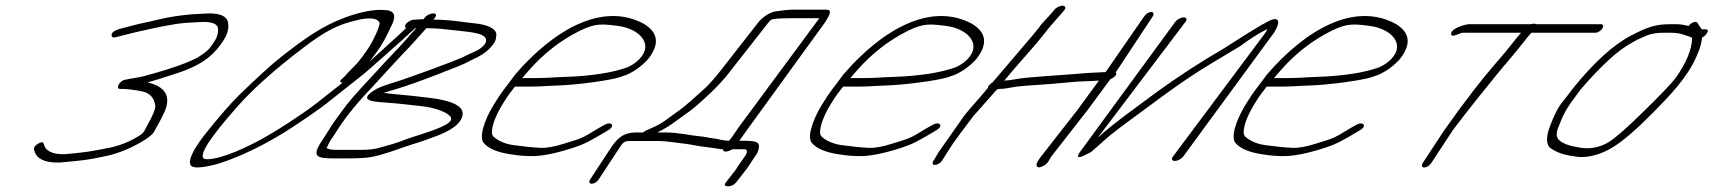

<svg xmlns="http://www.w3.org/2000/svg" viewBox="-20 -550 6015 674"><path d="M693.2 -473C725.2 -473 742.8 -466 745.4 -451C746.5 -435 742.6 -419 731.7 -403C714.5 -376 707.5 -370 675.2 -349C642 -331 590 -312 522.4 -293C511 -290 499.6 -287 486.5 -283C463.7 -277 440.9 -275 418.8 -270C398.4 -266 386.1 -239 399.9 -238C425.1 -238 452.1 -235 479.7 -229C507.4 -223 522 -205 525.2 -178C525.9 -167 516.5 -145 498.2 -112C487 -93 488.2 -85 467.9 -73C437.5 -54 405.8 -41 372.3 -33C286.7 -16 289.6 -17 221.9 -10C172.5 -4 142.4 -18 136.2 -38L133.2 -46C130.6 -53 124.1 -52 112.7 -45C93.8 -33 99.3 -24 101.9 -17C111.1 11 147.2 27 217.7 18C269.5 13 286.9 12 355.8 -3C400.1 -13 443.1 -31 486.7 -58C505.8 -70 516.5 -80 521.2 -88C533.6 -111 547.2 -134 557.8 -158C581.3 -212 560.6 -246 497.5 -261C515.4 -265 549.5 -276 601.6 -293C653.6 -310 689.3 -329 715.1 -351C732 -365 747.9 -383 763.2 -406C778.6 -429 783.9 -450 780.7 -470C777.6 -492 755 -503 713 -503L656.7 -500C616.5 -497 575.8 -491 533.9 -481C517.1 -477 501.5 -473 485.4 -470C452.4 -463 430.3 -456 398 -448C383 -443 375.3 -438 372.9 -432C370 -425 371.9 -414 388.6 -420L432.3 -431C444.9 -434 459.3 -438 474.2 -441C525.1 -452 582.6 -466 635.4 -470Z M1437.4 -481C1399.9 -446 1356.5 -405 1306.2 -360C1294.3 -349 1283.5 -340 1277.6 -334C1281.5 -339 1288.3 -349 1299.1 -363C1324.6 -397 1338.2 -426 1351.8 -455C1373.2 -495 1366.9 -515 1325 -515C1292.4 -517 1247.7 -509 1192.4 -489C1111.9 -459 1053.1 -418 964.1 -348C930 -321 882.3 -277 820.2 -217C790.7 -188 748.4 -140 695.4 -73C654.2 -19 639.7 15 649.9 31C658.1 41 687.1 40 737.9 27C756.8 22 788.7 11 832.1 -8C875.5 -27 924.1 -52 977.9 -85C1044.9 -128 1096 -163 1129 -189L1260.2 -293C1359.9 -380 1429 -442 1464.4 -477C1466.4 -479 1468.4 -481 1470.3 -483ZM1183.1 -260 1093 -189C1042.4 -149 939.6 -84 914.7 -71C850.6 -34 758.6 9 705.6 9C667.6 9 705.7 -55 818.8 -182C862 -230 923.2 -287 1006.7 -353C1077.1 -408 1126.8 -445 1186.7 -466C1213.3 -475 1221.6 -476 1244.9 -482C1283.6 -489 1304.5 -485 1312.1 -471C1316.8 -462 1286.7 -401 1276.4 -386C1264.1 -368 1248 -342 1222.2 -316C1205 -299 1195.5 -288 1189.1 -281L1178.2 -271C1171.9 -264 1172.3 -260 1183.1 -260Z M1476.7 -451C1513.9 -451 1537.4 -448 1572.2 -444C1616.3 -438 1687.8 -437 1686.5 -408C1686.1 -391 1661.3 -375 1644.8 -368C1632.3 -363 1617.9 -356 1600.1 -347C1572.6 -335 1417.1 -277 1364.5 -261C1336.9 -253 1316.6 -245 1301.7 -238C1231.8 -197 1287.1 -193 1333.3 -190C1390.9 -186 1412.6 -182 1462.4 -177C1500.8 -173 1543 -159 1558.1 -144C1578.1 -125 1543.4 -109 1498.6 -92L1468.7 -82C1444.1 -73 1419 -67 1395.1 -57C1377.8 -50 1348.4 -41 1302.9 -29C1290.4 -26 1272.4 -24 1250.8 -24H1155.2C1145.2 -24 1135.1 -26 1126.1 -30C1132.5 -41 1134 -48 1141.4 -59L1160.2 -87C1181.4 -122 1219.4 -174 1285.4 -243C1311.6 -271 1367.4 -333 1395.3 -362C1422.1 -389 1453 -425 1476.7 -451ZM1471 -488 1465.7 -481H1434.5C1424.9 -481 1411.1 -474 1405.2 -466C1399.3 -458 1401.1 -451 1410.7 -451H1440.7C1431.8 -442 1421.7 -429 1408.1 -414C1374.8 -376 1343.9 -346 1305.9 -304C1260.7 -254 1232.8 -227 1195 -180C1166.3 -140 1152.4 -124 1130.2 -87L1108.9 -54C1072.8 1 1093.4 6 1152.4 6H1208.4C1229.5 6 1246.8 5 1260.6 4C1287.6 3 1333.7 -10 1396.5 -33C1436 -47 1453.3 -50 1497 -67C1564.6 -90 1599.7 -117 1604 -147C1607.7 -177 1569 -197 1484.9 -207C1468.1 -209 1453.1 -210 1441.1 -212C1409.9 -216 1358.8 -219 1327 -224C1331.8 -226 1350.3 -231 1379.6 -240C1409 -249 1454.4 -265 1516.6 -289L1565 -308C1580.6 -314 1596.1 -320 1609.1 -326C1639 -342 1670.4 -353 1692.8 -374C1719.1 -399 1721.5 -410 1722.4 -428C1723.2 -450 1688.6 -463 1654.6 -467C1605 -472 1564.1 -481 1501.7 -481L1507 -488C1513.5 -497 1511.1 -503 1501.5 -503C1491.9 -503 1477.5 -497 1471 -488Z M1813.1 -276C1816.7 -280 1823.8 -288 1835.7 -302C1887.9 -362 1949.9 -410 2017.4 -443C2071.2 -469 2094.6 -466 2149.3 -459C2204 -452 2247.8 -421 2245.1 -383C2243.8 -356 2215 -328 2183.1 -314C2131.5 -295 2056.1 -283 1963.1 -280C1926.5 -279 1900.7 -276 1863.5 -276ZM1787.7 -246H1839.8C1878.2 -246 1905.2 -249 1943 -250C2014.3 -253 2121.6 -268 2155.7 -279L2181.3 -288C2211.2 -302 2235 -320 2255.4 -343C2295.5 -394 2291.7 -435 2240.9 -466C2095.7 -545 1924.4 -446 1788.9 -289C1750.8 -236 1748.3 -239 1714.2 -184C1678.6 -126 1659.1 -64 1680.2 -46C1694.9 -29 1724.5 -16 1768 -9C1797.6 -4 1824 -2 1842 -2C1877.4 -1 1924.7 -10 1982.1 -28C2036.6 -45 2051.5 -56 2095.1 -81L2113.6 -92C2142.2 -108 2126.5 -126 2100.8 -111L2081.1 -100C2016.7 -60 2020.8 -65 1954.4 -44C1925.1 -35 1899.3 -30 1877.1 -31C1854.9 -32 1824.3 -35 1786.3 -40C1755.3 -44 1730.2 -54 1711.6 -71C1708 -76 1706 -82 1706.9 -90C1709.2 -119 1725.4 -156 1754.1 -200C1763.5 -215 1774.9 -230 1787.7 -246Z M2880.9 -516H2757.2C2748.8 -516 2729.6 -514 2702 -510C2682.2 -507 2656 -489 2642.4 -472L2509.5 -302C2497.6 -286 2487.5 -275 2480.4 -267C2466.7 -252 2462.6 -247 2447.7 -234C2422.7 -212 2391.8 -182 2360.8 -160C2322 -133 2306.5 -117 2268.3 -101C2252.2 -94 2240.8 -89 2237.2 -85H2214.4C2165.8 -85 2145 -63 2119.8 -24L2051.6 80C2046.1 89 2049.2 95 2057.2 95C2065.2 95 2076.1 89 2081.6 80L2149.8 -24C2167.6 -52 2171.5 -55 2191.9 -55H2296.3C2316.7 -55 2368.4 -47 2387.6 -45C2412.2 -42 2433.9 -36 2457.9 -34L2513.2 -26H2518C2517.4 -21 2520.4 -18 2527.6 -18C2534.8 -18 2542.6 -21 2550.4 -26H2572H2592.4C2606.8 -26 2603.3 -12 2593.8 0L2569.5 35C2566 41 2563 46 2559.5 50L2529.2 89C2520.9 99 2523.9 104 2535.9 104C2547.9 104 2556.9 99 2565.2 89L2595.5 50C2599.6 45 2603.8 40 2607.3 34L2629.8 0C2638.1 -10 2641.6 -20 2643.9 -30C2647.9 -55 2629.3 -56 2575.3 -56L2609.7 -104L2875.2 -470C2892.5 -497 2902.9 -516 2880.9 -516ZM2856.1 -486 2573.7 -104 2548.2 -67 2539.3 -56H2536.9C2517.7 -56 2503.2 -62 2486.4 -64C2467.2 -66 2456.4 -70 2432.4 -72C2400.5 -75 2359.6 -85 2318.8 -85H2287.6C2309.7 -96 2331.8 -109 2351.5 -124C2392 -154 2405.2 -160 2442.1 -194L2476.6 -226C2495.6 -244 2509.9 -260 2527.7 -280L2678.4 -472C2679.5 -474 2681.9 -476 2686.7 -480C2691.4 -484 2715.4 -486 2759.8 -486Z M2965.1 -276C2968.7 -280 2975.8 -288 2987.7 -302C3039.9 -362 3101.9 -410 3169.4 -443C3223.2 -469 3246.6 -466 3301.3 -459C3356 -452 3399.8 -421 3397.1 -383C3395.8 -356 3367 -328 3335.1 -314C3283.5 -295 3208.1 -283 3115.1 -280C3078.5 -279 3052.7 -276 3015.5 -276ZM2939.7 -246H2991.8C3030.2 -246 3057.2 -249 3095 -250C3166.3 -253 3273.6 -268 3307.7 -279L3333.3 -288C3363.2 -302 3387 -320 3407.4 -343C3447.5 -394 3443.7 -435 3392.9 -466C3247.7 -545 3076.4 -446 2940.9 -289C2902.8 -236 2900.3 -239 2866.2 -184C2830.6 -126 2811.1 -64 2832.2 -46C2846.9 -29 2876.5 -16 2920 -9C2949.6 -4 2976 -2 2994 -2C3029.4 -1 3076.7 -10 3134.1 -28C3188.6 -45 3203.5 -56 3247.1 -81L3265.6 -92C3294.2 -108 3278.5 -126 3252.8 -111L3233.1 -100C3168.7 -60 3172.8 -65 3106.4 -44C3077.1 -35 3051.3 -30 3029.1 -31C3006.9 -32 2976.3 -35 2938.3 -40C2907.3 -44 2882.2 -54 2863.6 -71C2860 -76 2858 -82 2858.9 -90C2861.2 -119 2877.4 -156 2906.1 -200C2915.5 -215 2926.9 -230 2939.7 -246Z M3680.6 -515 3675.8 -509C3658 -487 3640.1 -473 3627.1 -453L3609.3 -431L3464.5 -261C3459.1 -258 3455.5 -254 3452.5 -251C3449.6 -248 3447.8 -245 3448.4 -242C3433.6 -223 3378.3 -162 3364.2 -143L3273.7 -14C3268.3 -5 3264.8 2 3261.4 7L3256.9 14C3251.5 23 3253.5 29 3261.5 29C3269.5 29 3281.5 23 3286.9 14L3291.4 7C3294.8 2 3299.8 -6 3305.2 -15C3330.9 -57 3364.6 -99 3396.5 -142L3476.1 -232C3480.9 -238 3485.7 -238 3495.3 -238C3502.5 -238 3514.4 -240 3530.6 -243C3546.8 -246 3573.8 -249 3609.7 -251C3645.7 -253 3690.1 -257 3743.4 -262C3774 -265 3810 -265 3837.6 -267L3762.3 -164L3634.8 -1C3620 18 3615.3 30 3620.7 35C3626.2 40 3635.1 37 3648.3 29C3659.6 22 3664.3 8 3670.8 -1L3798.9 -165L3877.8 -272C3893.3 -278 3902.8 -290 3896.7 -296L4026.9 -493C4031.8 -501 4029.3 -508 4021.3 -508C4013.3 -508 4001.8 -501 3996.9 -493L3861.3 -297C3815.7 -295 3794.8 -294 3736.6 -289C3678.4 -284 3579.5 -279 3545.4 -272C3530.4 -269 3520.2 -268 3515.4 -268C3510.6 -268 3506.4 -267 3504.6 -266C3533.1 -302 3613.9 -390 3645.3 -431L3663.7 -454L3711.8 -509L3716.6 -515C3722.5 -523 3719.4 -530 3709.8 -530C3700.2 -530 3686.5 -523 3680.6 -515Z M4106.1 -474 3770.1 -15C3756.8 6 3766.3 7 3799.1 -11C3803.1 -13 3807.1 -15 3809.6 -16C3823 -27 3837.4 -40 3853.8 -55C3891.8 -89 3938.9 -122 3986 -157L4060.5 -212C4119.5 -255 4176.2 -294 4233.4 -328C4290.7 -362 4322.4 -381 4331.9 -387C4365.7 -412 4396.6 -432 4428.5 -448C4428 -445 4425.5 -440 4422.1 -435L4097.2 0C4091.3 8 4094.3 15 4103.9 15C4113.5 15 4127.3 8 4133.2 0L4452.1 -435C4471.9 -465 4476.6 -495 4437.3 -478C4401.4 -460 4351.6 -428 4278 -381C4192 -331 4112.1 -279 4038.2 -225L3963.7 -170C3910.6 -131 3866.5 -97 3833.2 -66L4142.1 -474C4148.1 -482 4145 -489 4135.4 -489C4125.8 -489 4112.1 -482 4106.1 -474Z M4452.1 -276C4455.7 -280 4462.8 -288 4474.7 -302C4526.9 -362 4588.9 -410 4656.4 -443C4710.2 -469 4733.6 -466 4788.3 -459C4843 -452 4886.8 -421 4884.1 -383C4882.8 -356 4854 -328 4822.1 -314C4770.5 -295 4695.1 -283 4602.1 -280C4565.5 -279 4539.7 -276 4502.5 -276ZM4426.7 -246H4478.8C4517.2 -246 4544.2 -249 4582 -250C4653.3 -253 4760.6 -268 4794.7 -279L4820.3 -288C4850.2 -302 4874 -320 4894.4 -343C4934.5 -394 4930.7 -435 4879.9 -466C4734.7 -545 4563.4 -446 4427.9 -289C4389.8 -236 4387.3 -239 4353.2 -184C4317.6 -126 4298.1 -64 4319.2 -46C4333.9 -29 4363.5 -16 4407 -9C4436.6 -4 4463 -2 4481 -2C4516.4 -1 4563.7 -10 4621.1 -28C4675.6 -45 4690.5 -56 4734.1 -81L4752.6 -92C4781.2 -108 4765.5 -126 4739.8 -111L4720.1 -100C4655.7 -60 4659.8 -65 4593.4 -44C4564.1 -35 4538.3 -30 4516.1 -31C4493.9 -32 4463.3 -35 4425.3 -40C4394.3 -44 4369.2 -54 4350.6 -71C4347 -76 4345 -82 4345.9 -90C4348.2 -119 4364.4 -156 4393.1 -200C4402.5 -215 4413.9 -230 4426.7 -246Z M5003.9 23 5080 -93C5131.2 -161 5184.6 -227 5233.2 -287C5268.2 -330 5295 -359 5325.2 -398C5337.1 -414 5347.8 -426 5355.5 -435H5580.5C5588.5 -435 5600 -442 5604.9 -450C5609.9 -458 5608.3 -465 5600.3 -465H5372C5370.2 -466 5368.4 -467 5364.8 -467C5361.2 -467 5358.2 -466 5354 -465H5138C5122.4 -465 5073.9 -450 5074 -432C5074.1 -414 5104.7 -435 5114.3 -435H5319.5C5311.8 -426 5301.1 -414 5289.8 -399C5278.5 -384 5257.2 -358 5223.9 -320C5190.7 -282 5130.7 -207 5050 -93L4973.9 23C4969 31 4971.5 38 4979.5 38C4987.5 38 4999 31 5003.9 23Z M5920.1 -416C5918.9 -375 5899.2 -329 5862.1 -276C5843.3 -252 5804.1 -212 5747 -156C5689.9 -100 5650 -65 5625.5 -50C5592.7 -31 5555.6 -25 5519.4 -33C5488.8 -38 5465.8 -46 5452.2 -59C5442.1 -69 5442 -85 5452.8 -109C5474.9 -168 5489.7 -182 5527.8 -235C5568.3 -282 5602.2 -317 5630.1 -342C5670 -379 5714.1 -407 5762.6 -426C5778.1 -432 5796.7 -435 5818.3 -435H5843.5C5862.4 -435 5877.5 -433 5891 -428C5901 -424 5922.6 -419 5920.1 -416ZM5842 -465C5794 -465 5764.7 -456 5707.4 -426C5647.6 -396 5576.8 -333 5500.3 -238C5488 -221 5474.6 -204 5461.7 -188C5448.8 -172 5435.5 -145 5421.8 -109C5408.1 -73 5406.7 -48 5419.4 -33C5438 -18 5463 -8 5494.6 -3L5522.6 1C5559.4 3 5599.5 -8 5640.1 -32C5675.9 -54 5721.8 -93 5778.3 -150C5840.7 -213 5902.6 -277 5934.6 -350C5951.8 -389 5951.7 -397 5955.1 -418C5961.5 -421 5967 -426 5971 -432C5977.9 -442 5976.4 -447 5966.4 -447H5954.4C5952.8 -448 5949.3 -453 5944.2 -461L5938.7 -470C5934.1 -477 5916.7 -472 5908.3 -459C5891.2 -463 5877.2 -465 5868.2 -465Z"/></svg>

Font: MewTooHand
Style: UltimateItaWide
Weight: 400
Designer: Mew Too, Robert Jablonski
Version: Version 0.77